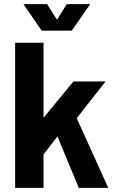

<svg xmlns="http://www.w3.org/2000/svg" viewBox="-20 -906 547 926"><path d="M53 0H190V-161L257 -248L360 0H502L350 -336L489 -513H334L190 -338V-700H53ZM93 -886 181 -758H326L415 -886H302L255 -811L207 -886Z"/></svg>

Font: Vanilla Cream ExtraBold
Style: Regular
Weight: 800
Designer: Jeremy Tribby, Jinavaṁso
Foundry: Tribby Type
Version: Version 1.422;Glyphs 3.1.2 (3151)